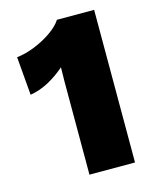

<svg xmlns="http://www.w3.org/2000/svg" viewBox="-102 -731 651 802"><g transform="rotate(-15 223.0 -330.0)"><path d="M185 0V-342Q185 -372 185 -402.5Q185 -433 186 -464Q153 -435 114.5 -414Q76 -393 34 -386L20 -552Q57 -556 98 -572.5Q139 -589 172.5 -612.5Q206 -636 221 -660H382V0Z"/></g></svg>

Font: Work Sans ExtraBold
Style: Regular
Weight: 800
Designer: Wei Huang
Foundry: Wei Huang
Version: Version 2.012; ttfautohint (v1.8.3)